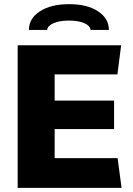

<svg xmlns="http://www.w3.org/2000/svg" viewBox="-20 -904 639 924"><path d="M563 -686 545 -546H243V-420H529V-283H243V-143H546L565 0H65V-686ZM504 -760H416Q414 -780 385.5 -792.5Q357 -805 312 -805Q267 -805 238 -792.5Q209 -780 207 -760H119Q119 -815 172 -849.5Q225 -884 313 -884Q400 -884 452 -849.5Q504 -815 504 -760Z"/></svg>

Font: Chivo ExtraBold
Style: Regular
Weight: 800
Designer: Hector Gatti
Foundry: Omnibus-Type
Version: Version 1.007